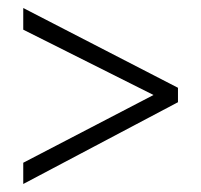

<svg xmlns="http://www.w3.org/2000/svg" viewBox="-20 -660 501 479"><path d="M38 -254V-201L424 -405V-441L38 -640V-586L363 -423Z"/></svg>

Font: Noto Sans Telugu UI Condensed Light
Style: Regular
Weight: 300
Width: 3
Designer: Jelle Bosma - Monotype Design Team
Foundry: Monotype Imaging Inc.
Version: Version 2.005